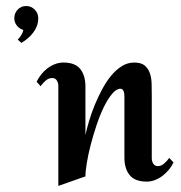

<svg xmlns="http://www.w3.org/2000/svg" viewBox="-20 -590 595 630"><path d="M105.5 -530.3Q105.5 -517.1 101.1 -505.1Q96.7 -493.2 88.9 -482.9Q81.1 -472.7 71 -464.1Q61 -455.6 50.3 -449.2L38.1 -460Q43.9 -465.3 49.6 -474.4Q55.2 -483.4 56.6 -491.7Q43.5 -495.6 35.2 -506.1Q26.9 -516.6 26.9 -530.3Q26.9 -546.9 38.1 -558.6Q49.3 -570.3 65.9 -570.3Q82 -570.3 93.8 -558.6Q105.5 -546.9 105.5 -530.3ZM549.3 -57.1Q543.5 -44.4 534.2 -33.2Q524.9 -22 513.4 -13.2Q502 -4.4 488.8 0.7Q475.6 5.9 461.4 5.9Q422.9 5.9 405.5 -15.4Q388.2 -36.6 388.2 -73.2V-272Q388.2 -275.4 387.9 -280Q387.7 -284.7 386.2 -288.8Q384.8 -293 382.3 -295.9Q379.9 -298.8 375.5 -298.8Q361.8 -298.8 347.9 -282.2Q334 -265.6 321 -239.3Q308.1 -212.9 297.1 -180.2Q286.1 -147.5 277.8 -115.5Q269.5 -83.5 264.9 -55.7Q260.3 -27.8 260.3 -11.2L171.4 20V-308.1Q171.4 -317.9 166.5 -325.9Q161.6 -334 151.4 -334Q139.2 -334 129.2 -325Q119.1 -315.9 113.3 -307.1L100.1 -321.8Q106 -334 115 -345.5Q124 -356.9 135.5 -365.7Q147 -374.5 160.4 -379.6Q173.8 -384.8 188.5 -384.8Q226.6 -384.8 243.4 -363.5Q260.3 -342.3 260.3 -306.2V-147Q264.6 -167 272.2 -192.6Q279.8 -218.3 290.5 -244.6Q301.3 -271 314.7 -296.1Q328.1 -321.3 344.2 -341.1Q360.4 -360.8 379.4 -372.8Q398.4 -384.8 420.4 -384.8Q443.4 -384.8 455.1 -374.8Q466.8 -364.7 471.9 -349.4Q477.1 -334 477.5 -315.4Q478 -296.9 478 -279.8V-70.8Q478 -61 482.9 -53Q487.8 -44.9 498 -44.9Q509.3 -44.9 519.3 -54Q529.3 -63 535.2 -71.8Z"/></svg>

Font: Redressed
Style: Regular
Weight: 400
Designer: Astigmatic (AOETI)
Foundry: Astigmatic (AOETI)
Version: Version 1.000